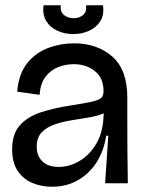

<svg xmlns="http://www.w3.org/2000/svg" viewBox="-20 -694 544 727"><path d="M177 13Q136 13 102 -1.5Q68 -16 47 -47Q26 -78 26 -128Q26 -188 56 -220.5Q86 -253 135.5 -269Q185 -285 244 -294Q301 -303 328 -309Q355 -315 363.5 -323.5Q372 -332 372 -350Q372 -398 339.5 -424.5Q307 -451 259 -451Q229 -451 200.5 -440Q172 -429 152.5 -403.5Q133 -378 130 -335L45 -347Q51 -416 84 -456Q117 -496 164 -513Q211 -530 260 -530Q348 -530 405 -480Q462 -430 462 -326V-228Q462 -171 462.5 -114Q463 -57 464 0H378Q381 -46 384 -89Q387 -132 390 -180H382Q374 -125 347 -81.5Q320 -38 276.5 -12.5Q233 13 177 13ZM202 -62Q244 -62 282 -85Q320 -108 345 -150.5Q370 -193 372 -254L373 -265Q350 -255 317.5 -249.5Q285 -244 250.5 -238.5Q216 -233 186 -222.5Q156 -212 137.5 -192.5Q119 -173 119 -138Q119 -104 140.5 -83Q162 -62 202 -62ZM145 -674H210Q207 -650 222 -637.5Q237 -625 259 -625Q280 -625 294.5 -637Q309 -649 306 -674H370Q375 -638 360 -614Q345 -590 317.5 -577.5Q290 -565 258 -565Q225 -565 197.5 -577.5Q170 -590 155 -614.5Q140 -639 145 -674Z"/></svg>

Font: Bricolage Grotesque 48pt
Style: Regular
Weight: 400
Designer: Mathieu Triay
Foundry: Atelier Triay
Version: Version 1.000; ttfautohint (v1.8.4.7-5d5b);gftools[0.9.32]